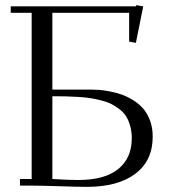

<svg xmlns="http://www.w3.org/2000/svg" viewBox="-20 -727 663 752"><path d="M22 -676.8V-702.1H513.2V-707L541 -702.1L512.2 -559.1L485.8 -564V-676.8H185.1V-376H339.8Q354 -376 370.1 -374.8Q386.2 -373.5 410.4 -368.9Q434.6 -364.3 456.3 -356.7Q478 -349.1 501 -335Q523.9 -320.8 540.5 -302Q557.1 -283.2 567.6 -254.9Q578.1 -226.6 578.1 -191.9Q578.1 -97.7 510 -46.4Q441.9 4.9 319.8 4.9Q288.1 4.9 214.1 2.4Q140.1 0 104 0H58.1V-25.9H104V-676.8ZM185.1 -25.9Q247.1 -22 286.1 -22Q390.6 -22 443.4 -65.2Q496.1 -108.4 496.1 -185.1Q496.1 -210.9 490.2 -232.4Q484.4 -253.9 474.9 -269.8Q465.3 -285.6 449.5 -298.1Q433.6 -310.5 417.7 -318.8Q401.9 -327.1 378.2 -333.3Q354.5 -339.4 334.7 -342.5Q314.9 -345.7 286.4 -347.4Q257.8 -349.1 236.6 -349.6Q215.3 -350.1 185.1 -350.1Z"/></svg>

Font: Dehuti Alt
Style: Book
Weight: 400
Version: Version 1.2